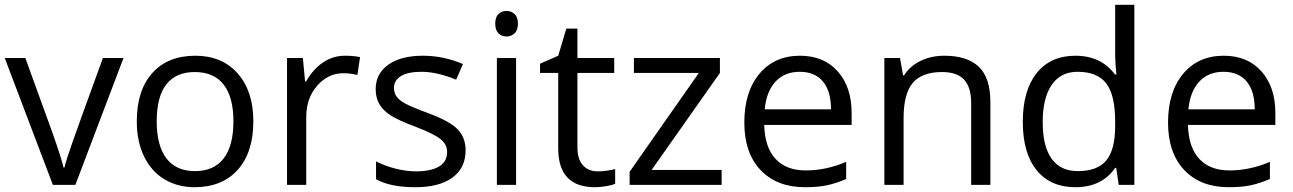

<svg xmlns="http://www.w3.org/2000/svg" viewBox="-20 -780 5453 810"><path d="M203.1 0 0 -535.2H86.9L202.1 -217.8Q241.2 -106.4 248 -73.2H252Q257.3 -99.1 285.9 -180.4Q314.5 -261.7 414.1 -535.2H501L297.9 0Z M1048.8 -268.1Q1048.8 -137.2 982.9 -63.7Q917 9.8 800.8 9.8Q729 9.8 673.3 -23.9Q617.7 -57.6 587.4 -120.6Q557.1 -183.6 557.1 -268.1Q557.1 -398.9 622.6 -471.9Q688 -544.9 804.2 -544.9Q916.5 -544.9 982.7 -470.2Q1048.8 -395.5 1048.8 -268.1ZM641.1 -268.1Q641.1 -165.5 682.1 -111.8Q723.1 -58.1 802.7 -58.1Q882.3 -58.1 923.6 -111.6Q964.8 -165 964.8 -268.1Q964.8 -370.1 923.6 -423.1Q882.3 -476.1 801.8 -476.1Q722.2 -476.1 681.6 -423.8Q641.1 -371.6 641.1 -268.1Z M1435.1 -544.9Q1470.7 -544.9 1499 -539.1L1487.8 -463.9Q1454.6 -471.2 1429.2 -471.2Q1364.3 -471.2 1318.1 -418.5Q1272 -365.7 1272 -287.1V0H1190.9V-535.2H1257.8L1267.1 -436H1271Q1300.8 -488.3 1342.8 -516.6Q1384.8 -544.9 1435.1 -544.9Z M1944.3 -146Q1944.3 -71.3 1888.7 -30.8Q1833 9.8 1732.4 9.8Q1626 9.8 1566.4 -23.9V-99.1Q1605 -79.6 1649.2 -68.4Q1693.4 -57.1 1734.4 -57.1Q1797.9 -57.1 1832 -77.4Q1866.2 -97.7 1866.2 -139.2Q1866.2 -170.4 1839.1 -192.6Q1812 -214.8 1733.4 -245.1Q1658.7 -272.9 1627.2 -293.7Q1595.7 -314.5 1580.3 -340.8Q1564.9 -367.2 1564.9 -403.8Q1564.9 -469.2 1618.2 -507.1Q1671.4 -544.9 1764.2 -544.9Q1850.6 -544.9 1933.1 -509.8L1904.3 -443.8Q1823.7 -477.1 1758.3 -477.1Q1700.7 -477.1 1671.4 -459Q1642.1 -440.9 1642.1 -409.2Q1642.1 -387.7 1653.1 -372.6Q1664.1 -357.4 1688.5 -343.8Q1712.9 -330.1 1782.2 -304.2Q1877.4 -269.5 1910.9 -234.4Q1944.3 -199.2 1944.3 -146Z M2157.2 0H2076.2V-535.2H2157.2ZM2069.3 -680.2Q2069.3 -708 2083 -720.9Q2096.7 -733.9 2117.2 -733.9Q2136.7 -733.9 2150.9 -720.7Q2165 -707.5 2165 -680.2Q2165 -652.8 2150.9 -639.4Q2136.7 -626 2117.2 -626Q2096.7 -626 2083 -639.4Q2069.3 -652.8 2069.3 -680.2Z M2502 -57.1Q2523.4 -57.1 2543.5 -60.3Q2563.5 -63.5 2575.2 -66.9V-4.9Q2562 1.5 2536.4 5.6Q2510.7 9.8 2490.2 9.8Q2335 9.8 2335 -153.8V-472.2H2258.3V-511.2L2335 -544.9L2369.1 -659.2H2416V-535.2H2571.3V-472.2H2416V-157.2Q2416 -108.9 2439 -83Q2461.9 -57.1 2502 -57.1Z M3024.4 0H2636.2V-55.2L2928.2 -472.2H2654.3V-535.2H3017.1V-472.2L2729 -63H3024.4Z M3376 9.8Q3257.3 9.8 3188.7 -62.5Q3120.1 -134.8 3120.1 -263.2Q3120.1 -392.6 3183.8 -468.8Q3247.6 -544.9 3355 -544.9Q3455.6 -544.9 3514.2 -478.8Q3572.8 -412.6 3572.8 -304.2V-252.9H3204.1Q3206.5 -158.7 3251.7 -109.9Q3296.9 -61 3378.9 -61Q3465.3 -61 3549.8 -97.2V-24.9Q3506.8 -6.3 3468.5 1.7Q3430.2 9.8 3376 9.8ZM3354 -477.1Q3289.6 -477.1 3251.2 -435.1Q3212.9 -393.1 3206.1 -318.8H3485.8Q3485.8 -395.5 3451.7 -436.3Q3417.5 -477.1 3354 -477.1Z M4077.1 0V-346.2Q4077.1 -411.6 4047.4 -443.8Q4017.6 -476.1 3954.1 -476.1Q3870.1 -476.1 3831.1 -430.7Q3792 -385.3 3792 -280.8V0H3710.9V-535.2H3776.9L3790 -461.9H3793.9Q3818.8 -501.5 3863.8 -523.2Q3908.7 -544.9 3963.9 -544.9Q4060.5 -544.9 4109.4 -498.3Q4158.2 -451.7 4158.2 -349.1V0Z M4689 -71.8H4684.6Q4628.4 9.8 4516.6 9.8Q4411.6 9.8 4353.3 -62Q4294.9 -133.8 4294.9 -266.1Q4294.9 -398.4 4353.5 -471.7Q4412.1 -544.9 4516.6 -544.9Q4625.5 -544.9 4683.6 -465.8H4689.9L4686.5 -504.4L4684.6 -542V-759.8H4765.6V0H4699.7ZM4526.9 -58.1Q4609.9 -58.1 4647.2 -103.3Q4684.6 -148.4 4684.6 -249V-266.1Q4684.6 -379.9 4646.7 -428.5Q4608.9 -477.1 4525.9 -477.1Q4454.6 -477.1 4416.7 -421.6Q4378.9 -366.2 4378.9 -265.1Q4378.9 -162.6 4416.5 -110.4Q4454.1 -58.1 4526.9 -58.1Z M5163.6 9.8Q5044.9 9.8 4976.3 -62.5Q4907.7 -134.8 4907.7 -263.2Q4907.7 -392.6 4971.4 -468.8Q5035.2 -544.9 5142.6 -544.9Q5243.2 -544.9 5301.8 -478.8Q5360.4 -412.6 5360.4 -304.2V-252.9H4991.7Q4994.1 -158.7 5039.3 -109.9Q5084.5 -61 5166.5 -61Q5252.9 -61 5337.4 -97.2V-24.9Q5294.4 -6.3 5256.1 1.7Q5217.8 9.8 5163.6 9.8ZM5141.6 -477.1Q5077.1 -477.1 5038.8 -435.1Q5000.5 -393.1 4993.7 -318.8H5273.4Q5273.4 -395.5 5239.3 -436.3Q5205.1 -477.1 5141.6 -477.1Z"/></svg>

Font: Open Sans ACDW
Style: acdw
Weight: 400
Foundry: Ascender Corporation
Version: Version 1.10